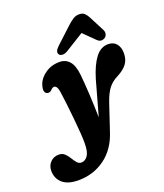

<svg xmlns="http://www.w3.org/2000/svg" viewBox="-271 -808 991 1162"><g transform="rotate(-20 224.5 -226.5)"><path d="M339 -294.5Q364 -377.5 398 -422.5Q432 -467.5 480.5 -467.5Q515 -467.5 533.8 -444.5Q552.5 -421.5 552.5 -384Q552.5 -343 532 -315.8Q511.5 -288.5 470.5 -267Q433 -249 409 -219Q385 -189 365 -129L310.5 34Q278 136.5 203.5 191Q129 245.5 32.5 245.5Q-35.5 245.5 -70 215.2Q-104.5 185 -104.5 135.5Q-104.5 103 -83.2 80.8Q-62 58.5 -28.5 58.5Q-6 58.5 8.8 72.5Q23.5 86.5 34.5 104.8Q45.5 123 57 136.8Q68.5 150.5 85 150.5Q109.5 150.5 126.2 126.5Q143 102.5 143 48.5Q143.5 20.5 140.2 -22.8Q137 -66 132.2 -115Q127.5 -164 122 -210.8Q116.5 -257.5 111.5 -292.5Q108 -316.5 101 -326.8Q94 -337 85 -337Q74.5 -337 63 -324Q49 -309.5 31.5 -316.5Q21.5 -320.5 18 -334.2Q14.5 -348 23 -373.5Q35 -411.5 74.8 -439.2Q114.5 -467 167 -467Q206 -467 230.2 -439.5Q254.5 -412 261 -353Q266.5 -299.5 270.8 -224.8Q275 -150 276.5 -70.5ZM234.5 -512.5Q216.5 -501.5 201.5 -502Q186.5 -502.5 180 -511Q165 -530.5 196.5 -560L299.5 -655.5Q320.5 -675 338.2 -686.2Q356 -697.5 377.5 -697.5Q399.5 -697.5 411.5 -686.2Q423.5 -675 433.5 -655.5L484 -558Q491 -543.5 487.8 -530.2Q484.5 -517 476 -511Q464.5 -502.5 451.2 -502.5Q438 -502.5 425.5 -514.5L353 -586Z"/></g></svg>

Font: Fraunces 72pt S100
Style: Bold Italic
Weight: 700
Italic angle: -16°
Version: Version 1.000; ttfautohint (v1.8.3)